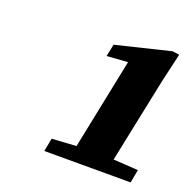

<svg xmlns="http://www.w3.org/2000/svg" viewBox="-84 -912 568 575"><g transform="rotate(20 200.0 -624.0)"><path d="M114 -418 122 -460 231 -467H286L397 -460L389 -418ZM190 -418 264 -780 289 -756 192 -749 200 -788 373 -830 395 -827 374 -736 308 -418Z"/></g></svg>

Font: Source Serif 4
Style: Bold Italic
Weight: 700
Italic angle: -12°
Designer: Frank Grießhammer
Foundry: Adobe Systems Incorporated
Version: Version 4.004;hotconv 1.0.116;makeotfexe 2.5.65601